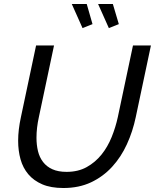

<svg xmlns="http://www.w3.org/2000/svg" viewBox="-20 -938 777 963"><path d="M298 5Q235 5 192 -13.5Q149 -32 122 -64Q95 -96 83 -139Q71 -182 71 -232Q71 -287 85 -351L161 -710H251L175 -351Q163 -297 163 -247Q163 -211 170.5 -180Q178 -149 196 -125.5Q214 -102 243 -89Q272 -76 314 -76Q372 -76 415 -100Q458 -124 489 -162.5Q520 -201 540 -250.5Q560 -300 571 -351L647 -710H737L661 -351Q646 -279 616.5 -214.5Q587 -150 542 -101Q497 -52 436.5 -23.5Q376 5 298 5ZM472 -918H546L576 -817L526 -797ZM340 -918H415L444 -817L394 -797Z"/></svg>

Font: PTCRaleway Medium
Style: Italic
Weight: 500
Italic angle: -12°
Designer: Matt McInerney, Pablo Impallari, Rodrigo Fuenzalida
Foundry: Matt McInerney, Pablo Impallari, Rodrigo Fuenzalida
Version: Version 3.000g; ttfautohint (v1.5) -l 8 -r 28 -G 28 -x 14 -D